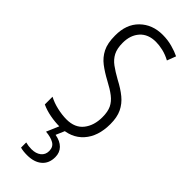

<svg xmlns="http://www.w3.org/2000/svg" viewBox="-310 -753 1022 1022"><g transform="rotate(45 200.5 -242.0)"><path d="M361 -191Q361 -98 312.5 -44Q264 10 180 10Q144 10 107 3Q70 -4 40 -18V-76Q70 -60 107.5 -51.5Q145 -43 178 -43Q241 -43 273 -83.5Q305 -124 305 -187Q305 -228 292.5 -254Q280 -280 253.5 -300.5Q227 -321 185 -343Q144 -365 112.5 -389Q81 -413 63 -448.5Q45 -484 45 -541Q44 -626 94 -675Q144 -724 222 -724Q260 -724 294.5 -714.5Q329 -705 353 -693L334 -643Q304 -659 275.5 -665.5Q247 -672 223 -672Q165 -672 133 -636.5Q101 -601 101 -543Q101 -500 115 -473Q129 -446 155.5 -426.5Q182 -407 220 -386Q266 -362 297 -336.5Q328 -311 344.5 -276.5Q361 -242 361 -191ZM278 141Q278 188 247.5 214Q217 240 164 240Q134 240 113 234V195Q135 201 158 201Q191 201 211.5 185Q232 169 232 141Q232 110 208.5 96.5Q185 83 147 80L181 0H219L195 56Q235 63 256.5 85Q278 107 278 141Z"/></g></svg>

Font: Noto Sans Malayalam ExtraCondensed Light
Style: Regular
Weight: 300
Width: 2
Designer: Jelle Bosma - Monotype Design Team
Foundry: Monotype Imaging Inc.
Version: Version 2.104; ttfautohint (v1.8.4.7-5d5b)